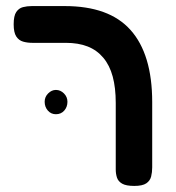

<svg xmlns="http://www.w3.org/2000/svg" viewBox="-20 -603 580 632"><path d="M422 9Q395 9 382 1.5Q369 -6 365 -18.5Q361 -31 361 -45V-264Q361 -314 351 -351Q341 -388 320 -413Q299 -438 268.5 -450Q238 -462 196 -462H86Q70 -462 56 -466Q42 -470 33.5 -483Q25 -496 25 -523Q25 -551 33.5 -563.5Q42 -576 55.5 -579.5Q69 -583 85 -583H193Q266 -583 320 -563.5Q374 -544 409.5 -504.5Q445 -465 463 -405.5Q481 -346 481 -267V-52Q481 -36 477.5 -22Q474 -8 461.5 0.5Q449 9 422 9ZM164 -227Q148 -227 137.5 -239Q127 -251 127 -268Q127 -284 138.5 -295.5Q150 -307 164 -307Q179 -307 190.5 -295.5Q202 -284 202 -268Q202 -251 191.5 -239Q181 -227 164 -227Z"/></svg>

Font: Fredoka Medium
Style: Regular
Weight: 500
Designer: Ben Nathan
Foundry: Milena B. Brandão, Ben Nathan
Version: Version 2.001